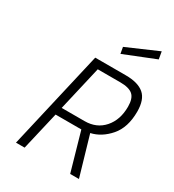

<svg xmlns="http://www.w3.org/2000/svg" viewBox="-218 -1052 1064 1175"><g transform="rotate(30 314.5 -465.0)"><path d="M583 -878 574 -930 355 -835 363 -790ZM565 -533C565 -572.3 556 -599.8 538 -615.5C520 -631.2 490.3 -639 449 -639H290L217 -324H379C435 -324 480 -343.3 514 -382C548 -420.7 565 -471 565 -533ZM205 -270 142 0H81L241 -693H457C515 -693 558.2 -680.8 586.5 -656.5C614.8 -632.2 629 -591.7 629 -535C629 -460.3 610.3 -401.5 573 -358.5C535.7 -315.5 493 -288.7 445 -278L526 0H464L387 -270Z"/></g></svg>

Font: RazerF5 Light
Style: Italic
Weight: 300
Foundry: Razer Inc.
Version: Version 2